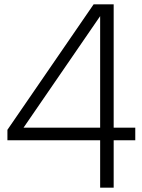

<svg xmlns="http://www.w3.org/2000/svg" viewBox="-20 -860 651 880"><path d="M501 -840V-275H600V-217H501V0H439V-217H14V-265L409 -840ZM88 -275H439V-786Z"/></svg>

Font: Matangi Light
Style: Regular
Weight: 400
Version: Version 3.002